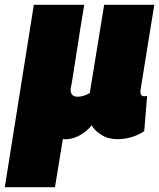

<svg xmlns="http://www.w3.org/2000/svg" viewBox="-62 -570 663 800"><path d="M-42 210 79 -550H289Q280 -497 273 -453Q266 -409 260.5 -372.5Q255 -336 250 -305.5Q245 -275 241 -248.5Q237 -222 232 -198Q232 -182 239.5 -174.5Q247 -167 261 -167Q270 -167 279 -169Q288 -171 296.5 -174.5Q305 -178 312 -182L372 -550H581Q564 -445 553 -378Q542 -311 536 -272.5Q530 -234 527 -216.5Q524 -199 523.5 -194Q523 -189 523 -188Q523 -178 527 -173.5Q531 -169 537 -169Q539 -169 542.5 -169Q546 -169 551 -171L539 -24Q517 -8 487 1Q457 10 428 10Q389 10 360.5 -8Q332 -26 320 -48Q303 -27 284 -14.5Q265 -2 247 4Q229 10 214 10Q210 10 206.5 10Q203 10 200 9L167 210Z"/></svg>

Font: Georama ExtraCondensed Thin Black
Style: Italic
Weight: 900
Italic angle: -9°
Version: Version 1.001